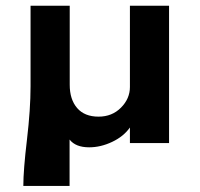

<svg xmlns="http://www.w3.org/2000/svg" viewBox="-20 -485 677 651"><path d="M59.1 145.5Q59.1 91.8 71.4 -11.4Q83.6 -114.5 83.6 -192.7V-465.5H216.4V-197.7Q216.4 -147.7 241.6 -118.6Q266.8 -89.5 314.1 -89.5Q360 -89.5 390.2 -120Q420.5 -150.5 420.5 -190V-465.5H553.2V0H420.5V-52.7Q399.1 -22.3 360.2 -3.9Q321.4 14.5 282.3 14.5Q236.4 14.5 215.9 -11.8V145.5Z"/></svg>

Font: Spartan MB
Style: Bold
Weight: 700
Designer: Matt Bailey, Mirko Velimirovic
Foundry: Matt Bailey
Version: Version 1.005